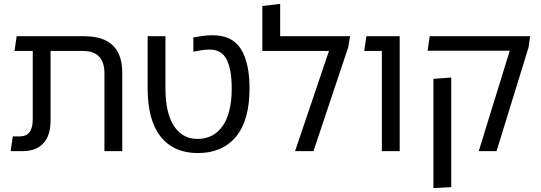

<svg xmlns="http://www.w3.org/2000/svg" viewBox="-20 -780 2790 991"><path d="M35 0 46 -76H82Q149 -76 149 -163V-517H55L66 -593H415Q611 -593 611 -405V0H519V-402Q519 -517 408 -517H241V-158Q241 -81 204 -40.5Q167 0 97 0Z M1001 10Q877 10 809.5 -74.5Q742 -159 742 -324V-593H834V-324Q834 -196 878 -129.5Q922 -63 999 -63Q1082 -63 1129 -129.5Q1176 -196 1176 -324Q1176 -420 1150 -472.5Q1124 -525 1060 -524Q1038 -524 1018.5 -520.5Q999 -517 978 -513V-587Q1003 -591 1026.5 -594.5Q1050 -598 1075 -598Q1178 -599 1223 -527.5Q1268 -456 1268 -324Q1268 -159 1198 -74.5Q1128 10 1001 10Z M1426 -593H1787L1777 -535L1598 0H1503L1678 -517H1334V-749L1426 -760Z M1951 0V-517H1860L1871 -593H2043V0Z M2451 0 2611 -518H2187L2198 -593H2716L2708 -535L2543 0ZM2217 191V-373L2309 -380V186Z"/></svg>

Font: Go Noto Current
Style: Regular
Weight: 400
Designer: Monotype Design Team
Foundry: Monotype Imaging Inc.
Version: Version 2.007; ttfautohint (v1.8) -l 8 -r 50 -G 200 -x 14 -D